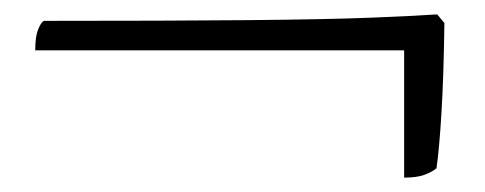

<svg xmlns="http://www.w3.org/2000/svg" viewBox="-20 -421 674 267"><path d="M542 -174V-351H29Q29 -370 33 -380Q37 -390 41 -392Q215 -392 325.5 -393Q436 -394 498 -396.5Q560 -399 588 -401L598 -389Q597 -316 594 -265.5Q591 -215 587 -187Q581 -182 570.5 -178Q560 -174 542 -174Z"/></svg>

Font: Texturina Thin
Style: Regular
Weight: 100
Designer: Guillermo Torres Carreño
Foundry: Omnibus-Type
Version: Version 1.002; ttfautohint (v1.8.3)